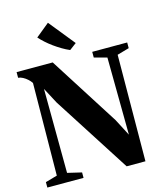

<svg xmlns="http://www.w3.org/2000/svg" viewBox="-140 -1092 1014 1194"><g transform="rotate(-15 367.0 -494.5)"><path d="M14.5 0V-35L90.5 -56.5L96.5 -651.5Q88 -664.5 74.5 -676.8Q61 -689 45.5 -697.2Q30 -705.5 15.5 -706.5V-743H248L533 -295L589.5 -186.5L584.5 -684.5L502.5 -706.5V-743H727.5V-706.5L650.5 -684.5L646 0H525L207 -496L153 -598L156.5 -56.5L247.5 -35V0ZM372.5 -789.5Q348 -800 323.2 -814.8Q298.5 -829.5 275 -846.5Q251.5 -863.5 231.2 -881.8Q211 -900 195.5 -917.5L283 -989L417.5 -822.5L373.5 -789.5Z"/></g></svg>

Font: Merriweather 96pt ExtraBold
Style: Regular
Weight: 800
Version: Version 2.100